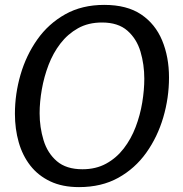

<svg xmlns="http://www.w3.org/2000/svg" viewBox="-20 -755 748 785"><path d="M303 10Q235 10 185.5 -13.5Q136 -37 104 -78Q72 -119 56.5 -173.5Q41 -228 41 -290Q41 -371 64 -450Q87 -529 132.5 -593.5Q178 -658 246.5 -696.5Q315 -735 406 -735Q499 -735 557 -696Q615 -657 643 -589.5Q671 -522 671 -438Q671 -355 647.5 -275Q624 -195 578 -130.5Q532 -66 463.5 -28Q395 10 303 10ZM317 -63Q372 -63 414 -86Q456 -109 486 -148Q516 -187 534.5 -235.5Q553 -284 561.5 -335.5Q570 -387 570 -433Q570 -491 554.5 -543.5Q539 -596 501 -629.5Q463 -663 397 -663Q341 -663 299 -639.5Q257 -616 227 -577Q197 -538 178.5 -489.5Q160 -441 151 -389.5Q142 -338 142 -292Q142 -235 158 -182Q174 -129 212.5 -96Q251 -63 317 -63Z"/></svg>

Font: Rosario Medium
Style: Italic
Weight: 500
Italic angle: -8.05°
Version: Version 1.201